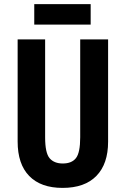

<svg xmlns="http://www.w3.org/2000/svg" viewBox="-20 -906 611 936"><path d="M507 -215Q507 -107 450 -48.5Q393 10 285 10Q179 10 122.5 -48Q66 -106 66 -216V-714H200V-236Q200 -160 222 -134.5Q244 -109 286 -109Q330 -109 350.5 -135.5Q371 -162 371 -237V-714H507ZM422 -886V-786H147V-886Z"/></svg>

Font: Noto Sans Sinhala UI ExtraCondensed
Style: Bold
Weight: 700
Width: 2
Designer: Jelle Bosma - Monotype Design Team
Foundry: Monotype Imaging Inc.
Version: Version 2.006; ttfautohint (v1.8.4.7-5d5b)